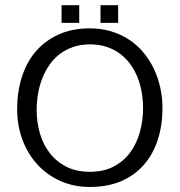

<svg xmlns="http://www.w3.org/2000/svg" viewBox="-20 -721 701 749"><path d="M289.1 -631.8H220.2V-700.7H289.1ZM440.9 -631.8H372.1V-700.7H440.9ZM613.8 -298.8Q613.8 -232.4 595.7 -176.3Q577.6 -120.1 542 -78.9Q506.3 -37.6 453.4 -14.6Q400.4 8.3 330.6 8.3Q266.1 8.3 213.6 -15.9Q161.1 -40 124 -81.3Q86.9 -122.6 66.9 -177.7Q46.9 -232.9 46.9 -295.4Q46.9 -361.8 64.9 -419.4Q83 -477.1 118.7 -519.3Q154.3 -561.5 207.5 -585.9Q260.7 -610.4 330.6 -610.4Q375 -610.4 413.1 -598.9Q451.2 -587.4 482.7 -566.9Q514.2 -546.4 538.6 -517.3Q563 -488.3 579.6 -453.9Q596.2 -419.4 605 -380.1Q613.8 -340.8 613.8 -298.8ZM538.1 -298.8Q538.1 -330.6 532.7 -361.6Q527.3 -392.6 516.1 -420.4Q504.9 -448.2 487.8 -471.4Q470.7 -494.6 447.8 -511.7Q424.8 -528.8 395.5 -538.3Q366.2 -547.9 330.6 -547.9Q294.9 -547.9 265.6 -537.8Q236.3 -527.8 212.9 -510Q189.5 -492.2 172.9 -468Q156.2 -443.8 145 -415.5Q133.8 -387.2 128.4 -355.7Q123 -324.2 123 -292Q123 -244.1 135.7 -200.4Q148.4 -156.7 174.6 -123.3Q200.7 -89.8 239.5 -70.3Q278.3 -50.8 330.6 -50.8Q384.3 -50.8 423.3 -71.3Q462.4 -91.8 487.8 -126.2Q513.2 -160.6 525.6 -205.6Q538.1 -250.5 538.1 -298.8Z"/></svg>

Font: AKL 022
Style: Regular
Weight: 400
Designer: AKL
Foundry: AKL
Version: Version 2.053;August 19, 2024;FontCreator 13.0.0.2675 64-bit